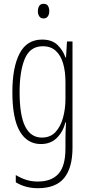

<svg xmlns="http://www.w3.org/2000/svg" viewBox="-20 -747 470 1009"><path d="M201 -539Q253 -539 282 -511Q311 -483 324 -445H327L332 -529H361V29Q361 134 317.5 188Q274 242 179 242Q114 242 63 211V173Q92 190 119 198.5Q146 207 179 207Q251 207 287.5 166Q324 125 324 33V-8Q324 -30 324.5 -52Q325 -74 327 -104H324Q311 -54 278.5 -22Q246 10 195 10Q123 10 84 -57Q45 -124 45 -263Q45 -393 83 -466Q121 -539 201 -539ZM205 -504Q138 -504 110.5 -438.5Q83 -373 83 -263Q83 -140 112.5 -82Q142 -24 200 -24Q245 -24 272 -53.5Q299 -83 311.5 -129.5Q324 -176 324 -226V-317Q324 -370 312 -412.5Q300 -455 273.5 -479.5Q247 -504 205 -504ZM209 -727Q226 -727 232.5 -715.5Q239 -704 239 -689Q239 -671 231 -660.5Q223 -650 209 -650Q194 -650 186.5 -661Q179 -672 179 -688Q179 -704 186 -715.5Q193 -727 209 -727Z"/></svg>

Font: Noto Sans Myanmar UI ExtraCondensed ExtraLight
Style: Regular
Weight: 200
Width: 2
Designer: Monotype Design Team
Foundry: Monotype Imaging Inc.
Version: Version 2.103; ttfautohint (v1.8.4.7-5d5b)